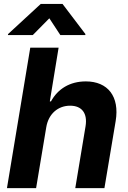

<svg xmlns="http://www.w3.org/2000/svg" viewBox="-20 -974 664 994"><path d="M219.5 -315.3C231.2 -385.7 281.2 -426.8 343 -426.8C404.1 -426.8 433.9 -387.4 422.9 -320.3L369.7 0H520.6L578.8 -347.3C600.1 -475.1 537.6 -552.6 424.4 -552.6C341.3 -552.6 279.1 -513.5 244 -449.2H237.9L283.4 -727.3H136.7L16 0H166.9ZM21 -792.6H149.9L235.4 -879.3L292.3 -792.6H421.5L422.2 -797.6L303.6 -953.8H191.1L21.7 -797.6Z"/></svg>

Font: Margiela Sans
Style: Bold Italic
Weight: 700
Italic angle: -9.39999°
Designer: Stefan Endress, Andreas Faust
Version: Version 1.100;FEAKit 1.0